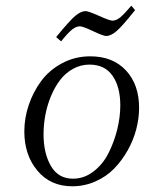

<svg xmlns="http://www.w3.org/2000/svg" viewBox="-20 -651 511 678"><path d="M65.9 -187Q65.9 -233.9 81.5 -280.3Q97.2 -326.7 125.7 -365.2Q154.3 -403.8 199.7 -428Q245.1 -452.1 298.8 -452.1Q378.4 -452.1 424.8 -402.3Q471.2 -352.5 471.2 -270Q471.2 -233.4 461.2 -194.8Q451.2 -156.2 430.9 -120.1Q410.6 -84 383.1 -55.7Q355.5 -27.3 316.9 -10.3Q278.3 6.8 234.9 6.8Q158.2 6.8 112.1 -48.3Q65.9 -103.5 65.9 -187ZM133.8 -176.8Q133.8 -109.4 159.9 -64.7Q186 -20 237.8 -20Q276.9 -20 309.8 -45.2Q342.8 -70.3 362.8 -109.6Q382.8 -148.9 393.8 -193.1Q404.8 -237.3 404.8 -278.8Q404.8 -344.2 377.4 -383.5Q350.1 -422.9 295.9 -422.9Q264.6 -422.9 237.5 -407.7Q210.4 -392.6 191.7 -367.7Q172.9 -342.8 159.7 -310.8Q146.5 -278.8 140.1 -244.6Q133.8 -210.4 133.8 -176.8ZM178.2 -520Q225.6 -578.1 245.8 -595Q266.1 -611.8 282.2 -611.8Q292 -611.8 329.6 -595Q367.2 -578.1 377 -578.1Q390.6 -578.1 404.8 -589.8Q418.9 -601.6 443.8 -630.9L457 -615.2Q411.1 -557.6 391.1 -540.8Q371.1 -523.9 355 -523.9Q344.7 -523.9 308.6 -541Q272.5 -558.1 262.2 -558.1Q248.5 -558.1 233.4 -545.7Q218.3 -533.2 195.8 -504.9Z"/></svg>

Font: Dehuti
Style: Italic
Weight: 400
Version: Version 1.2